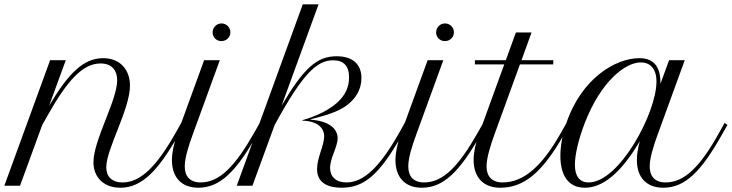

<svg xmlns="http://www.w3.org/2000/svg" viewBox="-126 -856 3373 885"><path d="M-106 0H-33.7L68.8 -280.3L94.2 -325.2C184.1 -484.4 254.9 -563.5 337.4 -563.5C390.6 -563.5 414.1 -530.3 414.1 -486.3C414.1 -392.6 304.7 -210.4 304.7 -107.9C304.7 -44.4 346.7 9.3 428.7 9.3C528.8 9.3 604 -70.8 697.3 -235.4L722.7 -280.3L709.5 -289.6L684.1 -244.6C597.7 -91.8 523.4 -15.1 439.5 -15.1C387.2 -15.1 363.8 -44.9 363.8 -84.5C363.8 -170.4 473.1 -351.6 473.1 -461.9C473.1 -530.3 431.2 -587.9 349.6 -587.9C258.8 -587.9 188.5 -517.6 100.6 -368.7L177.2 -578.6H105Z M690.4 -236.8C674.8 -192.9 666.5 -151.4 666.5 -117.7C666.5 -41 708.5 9.3 788.1 9.3C889.6 9.3 963.9 -67.4 1059.1 -235.4L1084.5 -280.3L1071.3 -289.6L1045.9 -244.6C958.5 -90.8 886.7 -15.1 798.8 -15.1C749 -15.1 725.6 -43.9 725.6 -88.9C725.6 -129.4 744.1 -186 762.7 -236.8L887.2 -578.6H814.9ZM854 -706.5C854 -684.1 871.6 -666.5 894.5 -666.5C917.5 -666.5 936 -684.6 936 -707C936 -729.5 917.5 -748 895 -748C872.1 -748 854 -729.5 854 -706.5Z M1342.3 -835.9H1269.5L965.3 0H1037.6L1140.1 -280.3C1268.6 -515.1 1333.5 -578.1 1409.7 -578.1C1458.5 -578.1 1482.9 -551.8 1482.9 -499C1482.9 -454.1 1465.3 -416.5 1428.7 -383.3C1391.6 -350.1 1335.9 -321.3 1268.1 -302.2V-299.8C1336.4 -297.9 1368.2 -267.6 1368.2 -227.1C1368.2 -185.5 1335.4 -129.4 1335.4 -76.7C1335.4 -10.3 1389.2 9.3 1448.7 9.3C1549.8 9.3 1621.1 -46.4 1727.5 -235.4L1752.9 -280.3L1739.7 -289.6L1714.4 -244.6C1625 -86.4 1550.8 -15.1 1470.7 -15.1C1421.4 -15.1 1395.5 -42.5 1395.5 -82C1395.5 -127.9 1430.2 -178.2 1430.2 -219.2C1430.2 -265.6 1385.7 -298.8 1306.2 -304.2V-306.2C1386.7 -326.2 1429.2 -342.3 1461.4 -362.8C1511.7 -395.5 1540 -441.9 1540 -496.1C1540 -560.5 1499 -596.7 1425.3 -596.7C1335 -596.7 1273.9 -542.5 1171.9 -368.7Z M1720.7 -236.8C1705.1 -192.9 1696.8 -151.4 1696.8 -117.7C1696.8 -41 1738.8 9.3 1818.4 9.3C1919.9 9.3 1994.1 -67.4 2089.4 -235.4L2114.7 -280.3L2101.6 -289.6L2076.2 -244.6C1988.8 -90.8 1917 -15.1 1829.1 -15.1C1779.3 -15.1 1755.9 -43.9 1755.9 -88.9C1755.9 -129.4 1774.4 -186 1793 -236.8L1917.5 -578.6H1845.2ZM1884.3 -706.5C1884.3 -684.1 1901.9 -666.5 1924.8 -666.5C1947.8 -666.5 1966.3 -684.6 1966.3 -707C1966.3 -729.5 1947.8 -748 1925.3 -748C1902.3 -748 1884.3 -729.5 1884.3 -706.5Z M2063 -559.1H2198.2L2081.1 -236.8C2064.9 -192.9 2057.1 -151.4 2057.1 -117.7C2057.1 -41 2100.1 9.3 2179.7 9.3C2284.2 9.3 2370.1 -53.2 2473.1 -235.4L2498.5 -280.3L2485.4 -289.6L2460 -244.6C2371.1 -86.9 2286.6 -15.1 2190.4 -15.1C2141.1 -15.1 2116.7 -43.9 2116.7 -88.9C2116.7 -127.9 2134.8 -185.5 2153.3 -236.8L2270.5 -559.1H2424.3V-578.6H2277.8L2324.2 -706.5H2252L2205.6 -578.6H2063Z M2483.4 -285.2C2466.3 -234.4 2457 -182.6 2457 -137.2C2457 -53.2 2489.7 9.3 2569.8 9.3C2655.3 9.3 2738.3 -62.5 2823.2 -205.1C2814 -173.3 2809.6 -143.1 2809.6 -117.7C2809.6 -41 2851.6 9.3 2931.2 9.3C3032.7 9.3 3106.4 -66.4 3201.7 -235.4L3227.1 -280.3L3213.9 -289.6L3189 -244.6C3103 -89.4 3029.8 -15.1 2941.9 -15.1C2892.1 -15.1 2868.7 -43.9 2868.7 -88.9C2868.7 -129.4 2887.2 -186 2905.8 -236.8L3030.3 -578.6H2958L2918.5 -470.2C2918.5 -540.5 2894.5 -587.9 2820.8 -587.9C2713.4 -587.9 2554.2 -497.1 2483.4 -285.2ZM2587.4 -15.1C2543.9 -15.1 2523.9 -45.9 2523.9 -96.7C2523.9 -141.6 2539.6 -211.9 2569.8 -290C2643.6 -479.5 2754.9 -568.4 2828.1 -568.4C2864.3 -568.4 2899.9 -546.4 2899.9 -480C2899.9 -334.5 2728 -15.1 2587.4 -15.1Z"/></svg>

Font: Petit Formal Script
Style: Regular
Weight: 400
Designer: Pablo Impallari, Brenda Gallo, Rodrigo Fuenzalida
Foundry: Pablo Impallari, Brenda Gallo, Rodrigo Fuenzalida
Version: Version 1.001